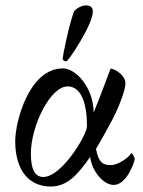

<svg xmlns="http://www.w3.org/2000/svg" viewBox="-20 -679 526 708"><path d="M296.9 -659.2C279.3 -659.2 255.9 -644.5 252 -634.8C232.4 -579.1 210.9 -470.7 210.9 -461.9C210.9 -457 218.8 -453.1 222.7 -453.1H225.6C233.4 -456.1 322.3 -587.9 322.3 -636.7C322.3 -647.5 317.4 -659.2 296.9 -659.2ZM334 -129.9C334 -129.9 381.8 -210.9 405.3 -259.8C421.9 -294.9 442.4 -346.7 442.4 -373C442.4 -400.4 404.3 -425.8 387.7 -425.8C377 -397.5 351.6 -328.1 325.2 -263.7C325.2 -354.5 260.7 -426.8 211.9 -426.8C86.9 -426.8 36.1 -229.5 36.1 -159.2C36.1 -46.9 89.8 8.8 167 8.8C228.5 8.8 267.6 -36.1 312.5 -100.6C317.4 -52.7 358.4 2.9 399.4 2.9C448.2 2.9 476.6 -84 476.6 -91.8C476.6 -96.7 471.7 -111.3 463.9 -114.3C459 -103.5 420.9 -70.3 387.7 -70.3C363.3 -70.3 343.8 -76.2 334 -129.9ZM229.5 -360.4C282.2 -360.4 300.8 -291 300.8 -213.9C300.8 -181.6 208 -26.4 139.6 -26.4C110.4 -26.4 93.8 -51.8 93.8 -112.3C93.8 -213.9 165 -360.4 229.5 -360.4Z"/></svg>

Font: Crimson
Style: Roman
Weight: 400
Version: Version 0.2